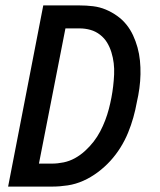

<svg xmlns="http://www.w3.org/2000/svg" viewBox="-20 -690 590 710"><path d="M173 0H10L140 -670H273Q299 -670 324 -667Q349 -664 371.5 -654.5Q394 -645 413.5 -631Q433 -617 447.5 -599Q462 -581 472 -559.5Q482 -538 488.5 -514.5Q495 -491 497.5 -466Q500 -441 499.5 -415.5Q499 -390 495.5 -364Q492 -338 486 -312Q481 -284 473 -255.5Q465 -227 453.5 -199Q442 -171 425.5 -144.5Q409 -118 388 -95Q367 -72 341.5 -53Q316 -34 288 -21.5Q260 -9 230.5 -4.5Q201 0 173 0ZM124 -85H172Q193 -85 215 -89.5Q237 -94 257 -105Q277 -116 294.5 -132Q312 -148 326 -166Q340 -184 350.5 -204Q361 -224 369 -245Q377 -266 382.5 -287Q388 -308 392 -329Q396 -350 398.5 -371.5Q401 -393 402 -414.5Q403 -436 400.5 -456.5Q398 -477 392 -496.5Q386 -516 376 -532.5Q366 -549 350 -561.5Q334 -574 314.5 -579.5Q295 -585 274 -585H222Z"/></svg>

Font: Lode Dark
Style: Bold Italic
Weight: 700
Italic angle: -11°
Monospace: yes
Designer: Belleve Invis
Foundry: Belleve Invis
Version: Version 29.2.0; ttfautohint (v1.8.3)